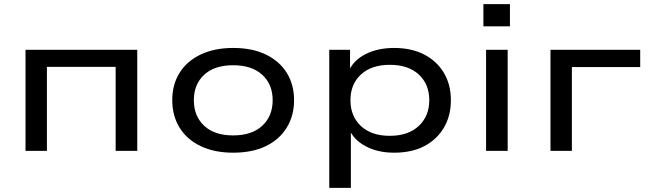

<svg xmlns="http://www.w3.org/2000/svg" viewBox="-20 -733 3150 933"><path d="M104 0V-491H647V0H542V-408H208V0Z M1113 9Q1022 9 955 -23Q888 -55 852.5 -113Q817 -171 817 -246Q817 -322 852.5 -379Q888 -436 955 -468Q1022 -500 1113 -500Q1206 -500 1272 -468Q1338 -436 1373.5 -379Q1409 -322 1409 -246Q1409 -171 1373.5 -113Q1338 -55 1272 -23Q1206 9 1113 9ZM1113 -75Q1204 -75 1254.5 -122Q1305 -169 1305 -246Q1305 -323 1254.5 -369.5Q1204 -416 1113 -416Q1022 -416 972 -369.5Q922 -323 922 -246Q922 -169 972 -122Q1022 -75 1113 -75Z M1580 180V-491H1681V-384H1673Q1696 -439 1755.5 -469.5Q1815 -500 1895 -500Q1980 -500 2041.5 -468Q2103 -436 2137 -379Q2171 -322 2171 -246Q2171 -170 2137 -112.5Q2103 -55 2042 -23Q1981 9 1895 9Q1816 9 1757.5 -22Q1699 -53 1677 -105H1685V180ZM1874 -73Q1964 -73 2015 -121Q2066 -169 2066 -246Q2066 -324 2015 -371Q1964 -418 1874 -418Q1785 -418 1734 -371Q1683 -324 1683 -246Q1683 -168 1734 -120.5Q1785 -73 1874 -73Z M2329 -605V-713H2458V-605ZM2342 0V-491H2447V0Z M2655 0V-491H3091V-407H2759V0Z"/></svg>

Font: Nunito Sans 10pt Expanded Medium
Style: Regular
Weight: 500
Width: 7
Designer: Vernon Adams
Foundry: Vernon Adams
Version: Version 3.101;gftools[0.9.27]